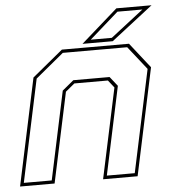

<svg xmlns="http://www.w3.org/2000/svg" viewBox="-53 -734 698 781"><g transform="rotate(-5 296.5 -344.0)"><path d="M-2.5 0 90.5 -437 215.5 -540H489.5L570.5 -437L477.5 0H336.5L415 -368L391 -398.5H254L217 -368L138.5 0ZM14 -13.5H128L204.5 -373.5L251 -412H399L429.5 -373.5L353 -13.5H467L556 -431.5L481 -526.5H218L103 -431.5ZM301 -556 451 -688H594.5L424.5 -556ZM336 -570H422L556 -674H454Z"/></g></svg>

Font: Tourney Thin
Style: Italic
Weight: 100
Italic angle: -12°
Designer: Tyler Finck
Foundry: Etcetera Type Co
Version: Version 1.015